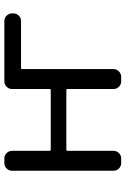

<svg xmlns="http://www.w3.org/2000/svg" viewBox="130 -716 566 865"><g transform="rotate(-90 412.5 -284.0)"><path d="M750 -546.9Q763.7 -546.9 773.9 -536.6Q784.2 -526.4 784.2 -511.7V-505.9Q784.2 -492.2 773.9 -481.9Q763.7 -471.7 750 -471.7H537.1Q533.2 -471.7 533.2 -466.8V-54.7Q533.2 -41 522.9 -30.8Q512.7 -20.5 498 -20.5H478.5Q463.9 -20.5 453.6 -30.8Q443.4 -41 443.4 -54.7V-263.7Q443.4 -267.6 439.5 -267.6H169.9Q165 -267.6 165 -263.7V-54.7Q165 -41 154.8 -30.8Q144.5 -20.5 130.9 -20.5H109.4Q95.7 -20.5 85.4 -30.8Q75.2 -41 75.2 -54.7V-511.7Q75.2 -526.4 85.4 -536.6Q95.7 -546.9 109.4 -546.9H130.9Q144.5 -546.9 154.8 -536.6Q165 -526.4 165 -511.7V-341.8Q165 -337.9 169.9 -337.9H439.5Q443.4 -337.9 443.4 -341.8V-511.7Q443.4 -526.4 453.6 -536.6Q463.9 -546.9 478.5 -546.9Z"/></g></svg>

Font: Gen Jyuu GothicL Regular
Style: Regular
Weight: 400
Designer: [Source Han Sans]
Ryoko NISHIZUKA  (kana & ideographs); Paul D. Hunt (Latin, Greek & Cyrillic); Wenlong ZHANG  (bopomofo
Version: Version 1.002.20150607